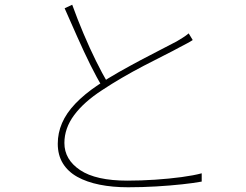

<svg xmlns="http://www.w3.org/2000/svg" viewBox="-20 -779 1040 811"><path d="M794 -610Q784 -603 770.5 -596Q757 -589 740 -580Q713 -565 673 -545Q633 -525 587 -501Q541 -477 495.5 -450.5Q450 -424 411 -398Q334 -348 293 -292.5Q252 -237 252 -175Q252 -105 318.5 -60.5Q385 -16 518 -16Q576 -16 635.5 -20Q695 -24 747 -31Q799 -38 832 -47V-12Q800 -6 749.5 -0.5Q699 5 640 8.5Q581 12 521 12Q455 12 400.5 1Q346 -10 306.5 -32Q267 -54 245.5 -89Q224 -124 224 -172Q224 -217 242 -259Q260 -301 298 -341Q336 -381 394 -420Q435 -448 482 -474.5Q529 -501 575 -525.5Q621 -550 660.5 -570Q700 -590 726 -604Q741 -613 753 -620.5Q765 -628 777 -638ZM285 -759Q307 -698 333 -636.5Q359 -575 385.5 -521.5Q412 -468 435 -429L412 -413Q389 -450 362 -504.5Q335 -559 307 -622Q279 -685 253 -744Z"/></svg>

Font: Noto Sans JP Thin Thin
Style: Regular
Weight: 250
Version: Version 2.004-H2;hotconv 1.0.118;makeotfexe 2.5.65603